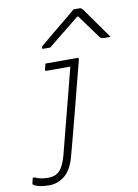

<svg xmlns="http://www.w3.org/2000/svg" viewBox="-202 -887 831 1156"><g transform="rotate(-10 213.5 -309.0)"><path d="M302 -526Q313 -526 310 -515Q277 -387 239.5 -241Q202 -95 162 53Q140 133 97.5 166.5Q55 200 4 200Q-32 200 -58.5 193.5Q-85 187 -93 179Q-96 176 -95 170Q-93 162 -91 154.5Q-89 147 -87 138H-75Q-56 147 -37 150.5Q-18 154 7 154Q27 154 44 148Q61 142 75 128Q100 103 118 38Q137 -35 160 -125Q183 -215 207.5 -308.5Q232 -402 252 -482H106Q96 -482 99 -493L108 -526ZM331 -818H367Q375 -818 380 -814Q385 -810 395 -796Q401 -787 415.5 -766.5Q430 -746 449 -719Q468 -692 487.5 -665Q507 -638 522 -616H483Q465 -616 456 -627Q446 -641 418 -679Q390 -717 351 -771H345Q280 -719 234.5 -682Q189 -645 153 -616H111Q101 -616 103 -625Q104 -629 109 -633.5Q114 -638 132 -653Q148 -667 175.5 -689.5Q203 -712 233.5 -737Q264 -762 290.5 -784Q317 -806 331 -818Z"/></g></svg>

Font: Recursive Sn Lnr St Lt
Style: Italic
Weight: 300
Italic angle: -15°
Version: Version 1.079;hotconv 1.0.112;makeotfexe 2.5.65598; ttfautoh